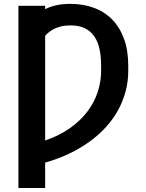

<svg xmlns="http://www.w3.org/2000/svg" viewBox="-20 -757 749 982"><path d="M210.9 -710.2Q235.8 -723 267.8 -730.1Q299.7 -737.2 339.5 -737.2Q405.2 -737.2 459.9 -717.2Q514.6 -697.1 553.6 -657.3Q592.7 -617.5 614.3 -558.2Q636 -498.9 636 -420.5V-394.9Q636 -340.6 622.5 -289.8Q609 -239 583.6 -193Q558.2 -147 521.3 -106.5Q484.4 -66.1 437.1 -32Q389.9 2.1 333.1 29.1Q276.3 56.1 210.9 74.6V204.5H74.2V-727.3H210.9ZM210.9 -38.4Q283.4 -63.2 337.2 -101.2Q391 -139.2 426.5 -185.9Q462 -232.6 479.6 -286Q497.2 -339.5 497.2 -394.9V-421.9Q497.2 -468 489 -505.9Q480.8 -543.7 462.4 -570.7Q443.9 -597.7 413.9 -612.4Q383.9 -627.1 340.6 -627.1Q296.5 -627.1 264.6 -612.9Q232.6 -598.7 210.9 -573.9Z"/></svg>

Font: Interop SemBd
Style: Regular
Weight: 600
Designer: Rasmus Andersson, Google, Jang Haemin
Foundry: jhaemin
Version: Version 1.008